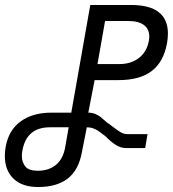

<svg xmlns="http://www.w3.org/2000/svg" viewBox="-32 -745 696 773"><path d="M-12.5 -117Q-12.5 -136.5 -9 -154.5Q3 -221.5 51.5 -256.5Q100 -291.5 175 -291.5H255L331.5 -725H495Q644 -725 644 -610Q644 -591 640.5 -571.5Q627 -496 579 -459.2Q531 -422.5 446 -422.5H349L323.5 -291.5Q339 -291.5 351.5 -286.2Q364 -281 373.2 -273.8Q382.5 -266.5 398.5 -252Q408.5 -245.5 421 -235.5Q442 -219.5 454.5 -212.2Q467 -205 480.5 -205H562L552.5 -149H475Q453.5 -149 433.8 -161.8Q414 -174.5 392 -197Q370 -213.5 362.8 -218.5Q355.5 -223.5 343.8 -228Q332 -232.5 317.5 -232.5L298 -133.5Q285 -60.5 240.8 -26.2Q196.5 8 121.5 8Q57.5 8 22.5 -25.5Q-12.5 -59 -12.5 -117ZM230.5 -152.5 244.5 -232.5H169Q74.5 -232.5 58 -138Q56 -128 56 -117Q56 -92.5 69.8 -75Q83.5 -57.5 120 -57.5Q165 -57.5 193.8 -81.8Q222.5 -106 230.5 -152.5ZM567.5 -581.5Q569 -590.5 569 -598Q569 -628 547.5 -644.2Q526 -660.5 483 -660.5H391L360.5 -487H448Q495.5 -487 527.5 -511.8Q559.5 -536.5 567.5 -581.5Z"/></svg>

Font: JuliaMono Light
Style: Italic
Weight: 300
Italic angle: -9°
Monospace: yes
Designer: cormullion
Foundry: corm
Version: Version 0.054; ttfautohint (v1.8.4)